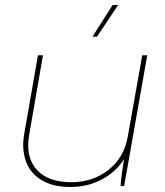

<svg xmlns="http://www.w3.org/2000/svg" viewBox="-20 -740 655 764"><path d="M76 -205 131 -520H151L96 -203Q81 -116 125.5 -65.5Q170 -15 264 -15Q349 -15 411 -63.5Q473 -112 488 -194L546 -520H566L474 0H460Q461 -21 466 -57Q471 -93 478 -135L484 -125Q453 -65 393.5 -30.5Q334 4 260 4Q190 4 145 -23.5Q100 -51 83 -98.5Q66 -146 76 -205ZM348 -594 428 -720H450L366 -594Z"/></svg>

Font: Fixel Italic Variable 20240409 Display Thin
Style: Italic
Weight: 100
Italic angle: -10°
Designer: AlfaBravo + MacPaw
Foundry: Kyrylo Tkachov, Marchela Mozhyna, Serhii Makarenko, Maria Weinstein, Zakhar Kryvoshyya
Version: Version 1.211;Glyphs 3.2 (3225)